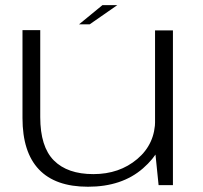

<svg xmlns="http://www.w3.org/2000/svg" viewBox="-20 -704 772 730"><path d="M583 0H637.5V-588.5H569.5V-132.5ZM133 -589.5H65.5V-255.5Q65.5 -125.5 128 -59.8Q190.5 6 314.5 6Q443.5 6 523.5 -63.8Q603.5 -133.5 603.5 -215L570 -248.5Q570 -157 502 -99.5Q434 -42 335 -42Q236.5 -42 184.8 -94Q133 -146 133 -259ZM280.5 -611.5H321L426 -684.5H369.5Z"/></svg>

Font: Anybody Expanded Light
Style: Regular
Weight: 300
Width: 7
Version: Version 1.113;gftools[0.9.25]